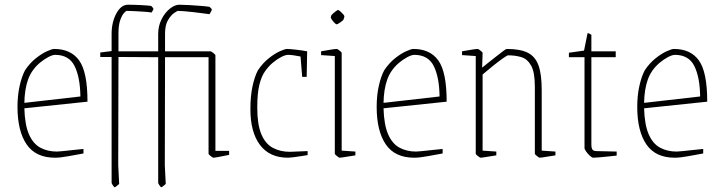

<svg xmlns="http://www.w3.org/2000/svg" viewBox="-20 -657 3045 812"><path d="M333 -8Q305 -3 270 3.5Q235 10 213 10Q131 10 92.5 -46.5Q54 -103 54 -205Q54 -253 63 -293.5Q72 -334 86 -360Q106 -390 131 -410Q156 -430 178 -440Q200 -450 209 -450Q280 -450 315 -401Q350 -352 350 -227L83 -199Q85 -129 102.5 -89Q120 -49 150.5 -32.5Q181 -16 221 -16Q225 -16 246.5 -18Q268 -20 293.5 -23Q319 -26 333 -27ZM148 -391Q113 -361 98.5 -320Q84 -279 83 -222L320 -249Q319 -330 295.5 -377.5Q272 -425 213 -425Q202 -425 184 -415.5Q166 -406 148 -391Z M404 -416V-435L452 -441V-513Q452 -563 472 -600Q492 -637 521 -637Q546 -637 575.5 -635.5Q605 -634 619 -632Q621 -631 625 -626Q629 -621 629 -619Q629 -617 625 -610.5Q621 -604 621 -604Q611 -606 589.5 -607.5Q568 -609 546.5 -610Q525 -611 515 -611Q513 -611 504.5 -602Q496 -593 488.5 -572Q481 -551 481 -515V-440H649V-513Q649 -547 663 -575Q677 -603 698 -620Q719 -637 738 -637Q755 -637 781 -635.5Q807 -634 831 -632Q855 -630 866 -628Q866 -628 871 -623.5Q876 -619 876 -616Q876 -614 871 -605.5Q866 -597 866 -597Q858 -598 839.5 -600.5Q821 -603 799.5 -605.5Q778 -608 759.5 -609.5Q741 -611 732 -611Q730 -611 716.5 -602Q703 -593 690.5 -572Q678 -551 678 -515V-440H871Q873 -440 882 -433Q891 -426 891 -423V-19H949V-2Q949 -2 934 1Q919 4 903 7Q887 10 882 10Q880 10 871 3Q862 -4 862 -7V-415H678L677 42L681 121Q675 126 669.5 130.5Q664 135 662 135Q660 135 654.5 127Q649 119 649 116V-415L481 -416L480 42L484 121Q478 126 472.5 130.5Q467 135 465 135Q463 135 457.5 127Q452 119 452 116V-416Z M1198 10Q1120 10 1079.5 -44Q1039 -98 1039 -195Q1039 -251 1048 -292.5Q1057 -334 1071 -360Q1091 -390 1116 -410Q1141 -430 1163 -440Q1185 -450 1194 -450Q1204 -450 1231 -447Q1258 -444 1279 -440L1277 -332H1258L1251 -418Q1237 -421 1222.5 -423Q1208 -425 1198 -425Q1187 -425 1169.5 -416Q1152 -407 1134 -392Q1117 -378 1101.5 -356.5Q1086 -335 1077 -299Q1068 -263 1068 -202Q1068 -131 1085 -90Q1102 -49 1133.5 -32Q1165 -15 1206 -15L1281 -18V-1Q1273 0 1255.5 3Q1238 6 1221 8Q1204 10 1198 10Z M1381 -592Q1382 -594 1388 -599.5Q1394 -605 1401 -610Q1408 -615 1409 -615Q1412 -615 1419 -609Q1426 -603 1432 -596Q1438 -589 1436 -585L1433 -575Q1432 -571 1419.5 -562.5Q1407 -554 1404 -554Q1401 -554 1394.5 -560.5Q1388 -567 1383 -574.5Q1378 -582 1379 -584ZM1416 10Q1414 10 1405 3Q1396 -4 1396 -7V-420L1338 -424V-440Q1365 -445 1382 -447.5Q1399 -450 1405 -450Q1407 -450 1416 -443Q1425 -436 1425 -433V-20L1483 -16V0Q1456 4 1439 7Q1422 10 1416 10Z M1852 -8Q1824 -3 1789 3.5Q1754 10 1732 10Q1650 10 1611.5 -46.5Q1573 -103 1573 -205Q1573 -253 1582 -293.5Q1591 -334 1605 -360Q1625 -390 1650 -410Q1675 -430 1697 -440Q1719 -450 1728 -450Q1799 -450 1834 -401Q1869 -352 1869 -227L1602 -199Q1604 -129 1621.5 -89Q1639 -49 1669.5 -32.5Q1700 -16 1740 -16Q1744 -16 1765.5 -18Q1787 -20 1812.5 -23Q1838 -26 1852 -27ZM1667 -391Q1632 -361 1617.5 -320Q1603 -279 1602 -222L1839 -249Q1838 -330 1814.5 -377.5Q1791 -425 1732 -425Q1721 -425 1703 -415.5Q1685 -406 1667 -391Z M2012 10Q2010 10 2001 3Q1992 -4 1992 -7V-420L1934 -424V-440Q1961 -445 1978 -447.5Q1995 -450 2001 -450Q2003 -450 2012 -443Q2021 -436 2021 -433L2019 -371Q2030 -380 2046.5 -393Q2063 -406 2079.5 -419Q2096 -432 2108 -441Q2120 -450 2123 -450Q2179 -450 2211 -434.5Q2243 -419 2257 -381.5Q2271 -344 2271 -276V-20L2329 -16V0Q2302 4 2285 7Q2268 10 2262 10Q2260 10 2251 3Q2242 -4 2242 -7V-290Q2242 -352 2226 -380Q2210 -408 2184.5 -415.5Q2159 -423 2129 -423Q2125 -423 2106.5 -410Q2088 -397 2064.5 -378Q2041 -359 2021 -342V-20L2079 -16V0Q2052 4 2035 7Q2018 10 2012 10Z M2489 10Q2484 10 2475 2Q2466 -6 2459 -16Q2452 -26 2452 -31V-415H2386V-434L2450 -443L2465 -517Q2470 -517 2481 -510V-440H2584V-415H2481V-46Q2481 -30 2486 -24Q2491 -18 2503 -18L2588 -16V1Q2577 2 2555 4.5Q2533 7 2514 8.5Q2495 10 2489 10Z M2954 -8Q2926 -3 2891 3.5Q2856 10 2834 10Q2752 10 2713.5 -46.5Q2675 -103 2675 -205Q2675 -253 2684 -293.5Q2693 -334 2707 -360Q2727 -390 2752 -410Q2777 -430 2799 -440Q2821 -450 2830 -450Q2901 -450 2936 -401Q2971 -352 2971 -227L2704 -199Q2706 -129 2723.5 -89Q2741 -49 2771.5 -32.5Q2802 -16 2842 -16Q2846 -16 2867.5 -18Q2889 -20 2914.5 -23Q2940 -26 2954 -27ZM2769 -391Q2734 -361 2719.5 -320Q2705 -279 2704 -222L2941 -249Q2940 -330 2916.5 -377.5Q2893 -425 2834 -425Q2823 -425 2805 -415.5Q2787 -406 2769 -391Z"/></svg>

Font: Grenze Gotisch Thin
Style: Regular
Weight: 100
Designer: Renata Polastri
Foundry: Omnibus-Type
Version: Version 1.001